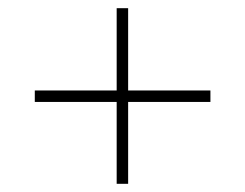

<svg xmlns="http://www.w3.org/2000/svg" viewBox="-20 -592 599 469"><path d="M265 -143V-343H65V-371H265V-572H293V-371H494V-343H293V-143Z"/></svg>

Font: Noto Serif Devanagari Thin
Style: Regular
Weight: 100
Designer: Universal Thirst, Indian Type Foundry and the Monotype Design Team
Foundry: Monotype Imaging Inc.
Version: Version 2.004; ttfautohint (v1.8.4.7-5d5b)